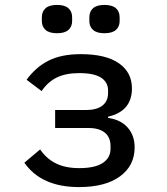

<svg xmlns="http://www.w3.org/2000/svg" viewBox="-20 -748 680 780"><path d="M79 -87 143 -141Q169 -103 207.5 -84Q246 -65 302 -65Q366 -65 397.5 -86Q429 -107 429 -143V-155Q429 -190 406 -209Q383 -228 339 -228H204V-301H328Q373 -301 396 -319Q419 -337 419 -370V-381Q419 -414 390.5 -432.5Q362 -451 302 -451Q247 -451 210.5 -433Q174 -415 149 -378L88 -424Q126 -476 178 -502Q230 -528 308 -528Q410 -528 463 -491Q516 -454 516 -389Q516 -296 419 -274V-269Q470 -262 498.5 -230Q527 -198 527 -149Q527 -75 467.5 -31.5Q408 12 301 12Q148 12 79 -87ZM150 -662V-678Q150 -701 165 -714.5Q180 -728 212 -728Q243 -728 258 -714.5Q273 -701 273 -678V-662Q273 -640 258 -626.5Q243 -613 212 -613Q180 -613 165 -626.5Q150 -640 150 -662ZM343 -678Q343 -701 358 -714.5Q373 -728 404 -728Q436 -728 451 -714.5Q466 -701 466 -678V-662Q466 -640 451 -626.5Q436 -613 404 -613Q373 -613 358 -626.5Q343 -640 343 -662Z"/></svg>

Font: Writer
Style: Regular
Weight: 400
Monospace: yes
Designer: Mike Abbink, Paul van der Laan, Pieter van Rosmalen
Foundry: Bold Monday
Version: Version 2.001 2020